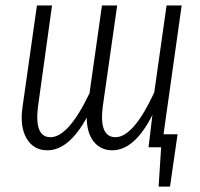

<svg xmlns="http://www.w3.org/2000/svg" viewBox="-20 -543 739 708"><path d="M649.9 -522.9 583 -47.9H634.8L606.9 145H564.9L574.2 0H527.8L542 -119.1Q476.1 11.2 394 11.2Q351.6 11.2 325.9 -20.5Q300.3 -52.2 299.8 -108.9Q233.4 11.2 154.8 11.2Q104 11.2 78.4 -32Q52.7 -75.2 63 -147.9L116.2 -522.9H171.9L120.1 -149.9Q106 -37.1 166 -37.1Q232.4 -37.1 310.1 -199.2L356 -522.9H412.1L358.9 -149.9Q344.7 -37.1 405.8 -37.1Q472.2 -37.1 548.8 -202.1L594.2 -522.9Z"/></svg>

Font: Fira Sans Compressed Light
Style: Italic
Weight: 300
Width: 3
Italic angle: -8°
Designer: Carrois Corporate & Edenspiekermann AG
Foundry: Carrois Corporate GbR & Edenspiekermann AG
Version: Version 4.203;PS 004.203;hotconv 1.0.88;makeotf.lib2.5.64775